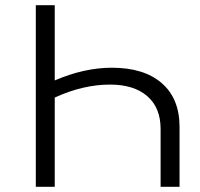

<svg xmlns="http://www.w3.org/2000/svg" viewBox="-20 -720 771 740"><path d="M672 -231V0H599V-223Q599 -305 547.5 -349.5Q496 -394 404 -394Q300 -394 191 -344V0H118V-700H191V-410Q305 -459 411 -459Q535 -459 603.5 -399.5Q672 -340 672 -231Z"/></svg>

Font: APTA Sans Regular
Style: Regular
Weight: 400
Version: Version 7.200